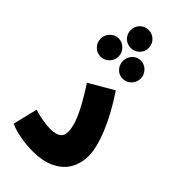

<svg xmlns="http://www.w3.org/2000/svg" viewBox="-278 -963 1034 1034"><g transform="rotate(45 239.0 -446.0)"><path d="M31 -28 65 -168Q94 -158 129 -152Q164 -146 190 -146Q229 -146 249.5 -159.5Q270 -173 270 -206Q270 -226 261.5 -256.5Q253 -287 228 -336.5Q203 -386 154 -462L293 -543Q365 -435 402.5 -342.5Q440 -250 440 -189Q440 -136 416 -92Q392 -48 340 -21Q288 6 205 6Q180 6 148.5 2.5Q117 -1 85.5 -8.5Q54 -16 31 -28ZM189 -761Q159 -761 139.5 -781Q120 -801 120 -829Q120 -858 139.5 -878Q159 -898 189 -898Q217 -898 237 -878Q257 -858 257 -829Q257 -801 237 -781Q217 -761 189 -761ZM107 -613Q78 -613 58 -633.5Q38 -654 38 -682Q38 -710 58 -731Q78 -752 107 -752Q134 -752 154.5 -731Q175 -710 175 -682Q175 -654 154.5 -633.5Q134 -613 107 -613ZM275 -613Q246 -613 227 -633.5Q208 -654 208 -682Q208 -710 227 -731Q246 -752 275 -752Q303 -752 323 -731Q343 -710 343 -682Q343 -654 323 -633.5Q303 -613 275 -613Z"/></g></svg>

Font: Noto Sans Arabic Cond ExtBd
Style: Regular
Weight: 800
Width: 3
Designer: Monotype Design Team, Nadine Chahine, Nizar Qandah and Khaled Hosny
Foundry: Monotype Imaging Inc.
Version: Version 2.012; ttfautohint (v1.8.4.7-5d5b)